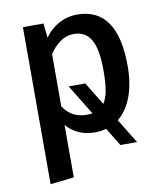

<svg xmlns="http://www.w3.org/2000/svg" viewBox="-86 -627 787 918"><g transform="rotate(-10 307.5 -167.5)"><path d="M454.4 -24.6 527.2 94.4H446.2L392.8 6.7Q366.7 13.8 337.9 13.8Q252.3 13.8 200 -46.2V208.2L85.1 221V-541.5H185.1L192.3 -471.8Q222.6 -513.3 263.3 -534.6Q304.1 -555.9 349.7 -555.9Q546.2 -555.9 546.2 -271.8Q546.2 -188.2 522.8 -124.4Q499.5 -60.5 454.4 -24.6ZM341 -77.9 251.3 -224.6H332.3L400 -113.3Q414.9 -135.4 421.8 -173.3Q428.7 -211.3 428.7 -271.3Q428.7 -374.4 401.8 -420.8Q374.9 -467.2 317.9 -467.2Q281.5 -467.2 252.1 -445.9Q222.6 -424.6 200 -389.7V-136.4Q240.5 -75.9 310.3 -75.9Q328.2 -75.9 341 -77.9Z"/></g></svg>

Font: Fira Code Fixed Medium
Style: Regular
Weight: 500
Monospace: yes
Designer: Carrois Corporate, Edenspiekermann AG, Nikita Prokopov
Foundry: Carrois Corporate, Edenspiekermann AG, Nikita Prokopov
Version: Version 5.002